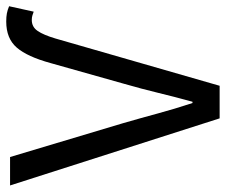

<svg xmlns="http://www.w3.org/2000/svg" viewBox="-78 -634 708 601"><g transform="rotate(-90 275.5 -334.0)"><path d="M253 -85Q234 -143 220.5 -193Q207 -243 190 -302L84 -656H-5L205 0H307L455 -514Q466 -551 478.5 -569.5Q491 -588 513 -588Q521 -588 527.5 -586Q534 -584 539 -582L556 -659Q544 -664 533.5 -666Q523 -668 508 -668Q455 -668 426.5 -635Q398 -602 378 -529L314 -302Q297 -243 285 -193Q273 -143 257 -85Z"/></g></svg>

Font: Codetta
Style: Regular
Weight: 400
Italic angle: -11°
Designer: Ulrich Proeller
Foundry: PROSA GmbH
Version: Version 2.00;September 29, 2018;FontCreator 11.5.0.2427 64-b